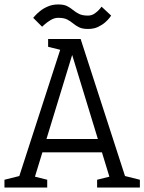

<svg xmlns="http://www.w3.org/2000/svg" viewBox="-20 -842 648 862"><path d="M50 0 266 -667H342L558 0H486L294 -628H314L122 0ZM148 -158V-218H460V-158ZM0 0V-35L80 -55V0ZM112 0V-55L192 -35V0ZM416 0V-35L496 -55V0ZM528 0V-55L608 -35V0ZM196 -667H276V-612L196 -632ZM129 -762Q129 -762 137 -771Q145 -780 159.5 -792Q174 -804 195 -813Q216 -822 241 -822Q267 -822 281.5 -814.5Q296 -807 308 -797Q320 -787 335 -779.5Q350 -772 375 -772Q392 -772 406 -782Q420 -792 428 -802Q436 -812 436 -812L479 -772Q479 -772 472.5 -763Q466 -754 452.5 -742Q439 -730 420 -721Q401 -712 375 -712Q350 -712 335 -719.5Q320 -727 308 -737Q296 -747 281.5 -754.5Q267 -762 241 -762Q224 -762 207.5 -752Q191 -742 180 -732Q169 -722 169 -722Z"/></svg>

Font: Epunda Slab Light
Style: Regular
Weight: 300
Designer: Simon Atzbach
Foundry: typofactur
Version: Version 1.102